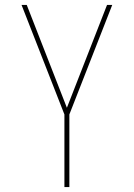

<svg xmlns="http://www.w3.org/2000/svg" viewBox="-20 -540 540 775"><path d="M240 215V-78L67 -520H88L250 -105L412 -520H433L260 -78V215Z"/></svg>

Font: Iosevka SS18 Thin
Style: Regular
Weight: 100
Monospace: yes
Designer: Belleve Invis
Foundry: Belleve Invis
Version: Version 25.1.1; ttfautohint (v1.8.4)